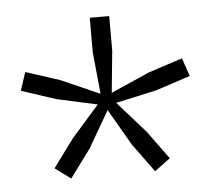

<svg xmlns="http://www.w3.org/2000/svg" viewBox="-37 -848 513 462"><g transform="rotate(-5 219.0 -617.0)"><path d="M241 -598.5 308 -523 358 -454.5 320 -426.5 270 -495 219 -583 168 -495 117.5 -426.5 79.5 -454.5 130 -523 196.5 -598.5 98.5 -620 15 -647.5 29.5 -691.5 112.5 -664.5 205.5 -623.5 195.5 -724.5V-808H242.5V-724.5L232.5 -623.5L325.5 -664.5L408 -691.5L423 -647.5L339 -620Z"/></g></svg>

Font: Encode Sans Semi Condensed Light
Style: Regular
Weight: 300
Width: 4
Designer: Multiple Designers
Foundry: Impallari Type
Version: Version 2.000